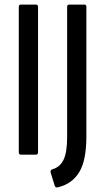

<svg xmlns="http://www.w3.org/2000/svg" viewBox="-20 -675 459 838"><path d="M71 0Q62 0 62 -10V-645Q62 -655 71 -655H137Q146 -655 146 -645V-10Q146 0 137 0ZM235 142Q222 146 219 136L201 78Q198 66 211 63Q242 54 257.5 22Q273 -10 273 -77V-645Q273 -655 282 -655H349Q357 -655 357 -645V-80Q357 25 326 76Q295 127 235 142Z"/></svg>

Font: Sofia Sans Condensed Medium
Style: Regular
Weight: 500
Designer: Botio Nikoltchev, Ani Petrova
Foundry: lettersoup
Version: Version 4.101; ttfautohint (v1.8.4.7-5d5b)